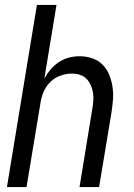

<svg xmlns="http://www.w3.org/2000/svg" viewBox="-20 -755 540 775"><path d="M8 0 129 -735H208L159 -438Q170 -458 184.5 -475Q199 -492 218 -504.5Q237 -517 258.5 -522.5Q280 -528 301 -528Q327 -528 351.5 -520Q376 -512 393.5 -494.5Q411 -477 420.5 -454Q430 -431 434 -405.5Q438 -380 436 -353.5Q434 -327 430 -301L380 0H301L352 -312Q355 -329 356.5 -346Q358 -363 355.5 -379.5Q353 -396 346.5 -411Q340 -426 329 -437Q318 -448 302.5 -453Q287 -458 270 -458Q247 -458 223.5 -449.5Q200 -441 182.5 -423.5Q165 -406 155.5 -383Q146 -360 143 -337L87 0Z"/></svg>

Font: Iosevka Term Curly Oblique
Style: Regular
Weight: 400
Italic angle: -9°
Designer: Belleve Invis
Foundry: Belleve Invis
Version: Version 32.3.0